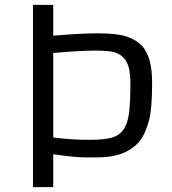

<svg xmlns="http://www.w3.org/2000/svg" viewBox="-20 -767 706 787"><path d="M198.2 -134.8V0H115.2V-747.1H198.2V-620.6Q305.7 -630.4 383.1 -630.4Q460.4 -630.4 500.5 -616.7Q540.5 -603 563.5 -577.1Q603.5 -532.2 603.5 -428.7Q603.5 -322.3 591.6 -276.9Q579.6 -231.4 564 -205.6Q548.3 -179.7 526.9 -163.8Q505.4 -147.9 486.1 -140.1Q466.8 -132.3 446.8 -128.2Q426.8 -124 406.7 -122.8Q386.7 -121.6 336.7 -121.6Q286.6 -121.6 198.2 -134.8ZM198.2 -549.8V-203.6Q272.5 -193.8 344.2 -193.8Q416 -193.8 446 -205.3Q476.1 -216.8 491.2 -244.1Q506.3 -271.5 510.5 -316.9Q514.6 -362.3 514.6 -414.1Q514.6 -465.8 507.8 -490.2Q501 -514.6 486.8 -530Q472.7 -545.4 450 -552.5Q427.2 -559.6 368.7 -559.6Q310.1 -559.6 198.2 -549.8Z"/></svg>

Font: Armata
Style: Regular
Weight: 400
Designer: Viktoriya Grabowska
Foundry: Viktoriya Grabowska
Version: Version 1.002